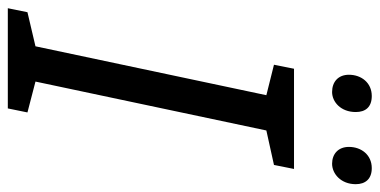

<svg xmlns="http://www.w3.org/2000/svg" viewBox="-274 -694 948 479"><g transform="rotate(90 199.5 -454.0)"><path d="M230 0 240 -49 163 -69 285 -645 371 -664 381 -714H131L121 -664L197 -645L75 -69L-10 -49L-20 0ZM368 -809C393 -809 419 -831 419 -868C419 -892 406 -908 379 -908C346 -908 326 -882 326 -851C326 -824 344 -809 368 -809ZM189 -809C214 -809 239 -831 239 -868C239 -892 227 -908 199 -908C166 -908 146 -882 146 -851C146 -824 164 -809 189 -809Z"/></g></svg>

Font: BC Sans
Style: Italic
Weight: 400
Italic angle: -12°
Designer: Monotype Design Team
Designer: Province of B.C.
Foundry: Monotype Imaging Inc.
Version: Version 2.000;GOOG;noto-source:20170915:90ef993387c0